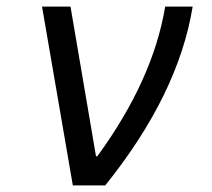

<svg xmlns="http://www.w3.org/2000/svg" viewBox="-20 -560 640 580"><path d="M200 0 107 -540H193L270 -88H274Q442 -318 479 -540H562Q519 -275 298 0Z"/></svg>

Font: CommitMono
Style: Italic
Weight: 400
Monospace: yes
Designer: Eigil Nikolajsen
Foundry: Eigil Nikolajsen
Version: Version 1.143